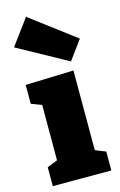

<svg xmlns="http://www.w3.org/2000/svg" viewBox="-131 -927 613 982"><g transform="rotate(-15 175.0 -436.0)"><path d="M276 -544V-122L331 -100V0H21V-100L76 -122V-415L21 -436V-536ZM13 -737 113 -872 350 -693 276 -592Z"/></g></svg>

Font: Bitter Pro Black
Style: Regular
Weight: 900
Designer: Sol Matas, and Bitter project Authors
Foundry: Sol Matas
Version: Version 1.010